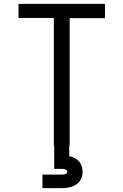

<svg xmlns="http://www.w3.org/2000/svg" viewBox="-20 -755 640 995"><path d="M259 0V-662H76V-735H524V-661H341V0ZM200 220V150H300Q305 150 309.5 149.5Q314 149 318 147.5Q322 146 325.5 143Q329 140 329 135Q329 131 325.5 127.5Q322 124 318 122.5Q314 121 309.5 120.5Q305 120 300 120H261V0H339V54Q353 57 366.5 64Q380 71 389.5 81.5Q399 92 403.5 106.5Q408 121 408 135Q408 155 399.5 173Q391 191 374.5 201.5Q358 212 338.5 216Q319 220 300 220Z"/></svg>

Font: Bmono
Style: Regular
Weight: 400
Monospace: yes
Designer: Belleve Invis
Foundry: Belleve Invis
Version: Version 11.2.2; ttfautohint (v1.8.2)